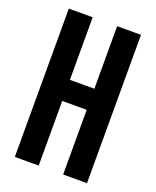

<svg xmlns="http://www.w3.org/2000/svg" viewBox="-147 -886 791 973"><g transform="rotate(20 248.0 -400.0)"><path d="M53.2 0V-800H181.9V-462.5H313.8V-800H442.4V0H313.8V-348.8H181.9V0Z"/></g></svg>

Font: Big Shoulders Text SC Thin
Style: Regular
Weight: 100
Designer: Patric King
Foundry: XO Type Co
Version: Version 2.002